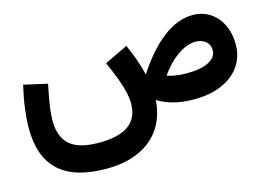

<svg xmlns="http://www.w3.org/2000/svg" viewBox="-89 -603 1413 1009"><g transform="rotate(-15 617.0 -98.5)"><path d="M1001.3 -291Q1035.4 -291 1056.3 -272.6Q1077.2 -254.3 1077.2 -224.4Q1077.2 -187.4 1035.7 -164.8Q994.2 -142.3 915.1 -142.3Q850.3 -142.3 808.3 -158.2Q851.1 -219.4 902.4 -255.2Q953.7 -291 1001.3 -291ZM1021.8 -430.4Q940.5 -430.4 859.4 -368.6Q778.4 -306.8 704.7 -191.9Q696.1 -229.3 681.4 -271.8Q666.6 -314.3 644.7 -363.7L518.3 -303.3Q545.1 -242.4 560.9 -199.2Q576.6 -156 583.5 -124.3Q590.3 -92.6 590.3 -65.8Q590.3 13.2 536.8 52Q483.4 90.7 373.6 90.7Q267.4 90.7 217.7 48.3Q168 6 168 -85.9Q168 -117.9 174.2 -160.9Q180.4 -203.8 195.7 -278.3L67.7 -307.2Q51.9 -238.7 44.5 -181.7Q37.1 -124.8 37.1 -77.5Q37.1 79.3 121.6 156.1Q206.1 233 377.5 233Q480.5 233 555 199.4Q629.5 165.8 672 102.6Q714.5 39.5 720.5 -49.3Q798.4 0 915.9 0Q1004.8 0 1068.8 -28.1Q1132.9 -56.2 1167.4 -106.4Q1202 -156.5 1202 -222.7Q1202 -284.2 1179 -331Q1156 -377.8 1115.4 -404.1Q1074.7 -430.4 1021.8 -430.4Z"/></g></svg>

Font: Estedad-FD VF
Style: Regular
Weight: 100
Designer: Amin Abedi
Version: Version 7.3